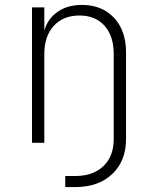

<svg xmlns="http://www.w3.org/2000/svg" viewBox="-20 -580 640 780"><path d="M245 180V135H286Q358 135 400 95Q442 55 442 -15V-360Q442 -434 404.5 -475.5Q367 -517 303 -517Q237 -517 198.5 -475Q160 -433 160 -360V0H110V-550H160V-456Q174 -504 214 -532Q254 -560 313 -560Q394 -560 443 -508Q492 -456 492 -367V-15Q492 74 436 127Q380 180 286 180Z"/></svg>

Font: NKDuy Mono Thin
Style: Regular
Weight: 100
Monospace: yes
Designer: NKDuy
Foundry: NKDuy
Version: Version 2.251; ttfautohint (v1.8.4.7-5d5b)